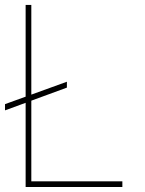

<svg xmlns="http://www.w3.org/2000/svg" viewBox="-20 -747 579 767"><path d="M468.8 0H82.4V-336.3L0 -306.1V-331L82.4 -360.8V-727.3H105.1V-369L247.2 -420.5V-397L105.1 -344.8V-22.7H468.8Z"/></svg>

Font: Linik Sans Thin
Style: Regular
Weight: 100
Designer: Fonts by Rasmus Andersson / Changes by Cristiano Sobral with parts from Marc Monis
Foundry: rsms
Version: Version 3.020; ttfautohint (v1.6)